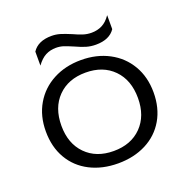

<svg xmlns="http://www.w3.org/2000/svg" viewBox="-120 -763 872 891"><g transform="rotate(-20 316.0 -317.0)"><path d="M131 -604Q159 -647 226 -647Q248 -647 268 -641Q288 -635 319 -622Q345 -610 365 -603.5Q385 -597 407 -597Q436 -597 459.5 -609Q483 -621 502 -649V-580Q474 -538 407 -538Q382 -538 360 -544.5Q338 -551 310 -564Q282 -576 264.5 -582Q247 -588 226 -588Q198 -588 175 -576Q152 -564 131 -535ZM50 -239Q50 -315 84 -373Q118 -431 178.5 -463Q239 -495 316 -495Q393 -495 453.5 -463Q514 -431 548 -373Q582 -315 582 -239Q582 -162 548.5 -104.5Q515 -47 454.5 -16Q394 15 316 15Q238 15 177.5 -16Q117 -47 83.5 -104.5Q50 -162 50 -239ZM505 -239Q505 -328 453.5 -380.5Q402 -433 316 -433Q230 -433 178.5 -380.5Q127 -328 127 -239Q127 -151 178.5 -98.5Q230 -46 316 -46Q402 -46 453.5 -98.5Q505 -151 505 -239Z"/></g></svg>

Font: Prompt Light
Style: Regular
Weight: 300
Designer: Katatrad Team
Foundry: CadsonDemak
Version: Version 1.001